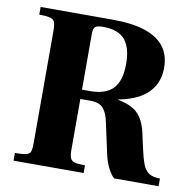

<svg xmlns="http://www.w3.org/2000/svg" viewBox="-75 -736 815 812"><g transform="rotate(10 332.0 -330.0)"><path d="M35 0V-33Q69 -33 84 -37Q99 -41 102.5 -53Q106 -65 106 -89V-570Q106 -595 101.5 -607Q97 -619 82 -623Q67 -627 35 -627V-660H343Q431 -660 486 -641Q541 -622 567.5 -586Q594 -550 594 -498Q594 -448 571.5 -413.5Q549 -379 511 -359.5Q473 -340 427 -332V-330Q469 -322 494 -306Q519 -290 533.5 -261.5Q548 -233 556 -188L567 -139Q575 -103 584 -79.5Q593 -56 610 -44.5Q627 -33 658 -33V0H467Q454 -11 441 -36Q428 -61 421 -92L391 -230Q384 -266 367 -286Q350 -306 312 -306H268V-89Q268 -65 272.5 -53Q277 -41 291.5 -37Q306 -33 336 -33V0ZM268 -346H303Q370 -346 401.5 -379.5Q433 -413 433 -486Q433 -554 404.5 -588.5Q376 -623 310 -623Q284 -623 276 -615.5Q268 -608 268 -586Z"/></g></svg>

Font: Frank Ruhl Libre ExtraBold
Style: Regular
Weight: 800
Designer: Yanek Iontef
Foundry: Fontef
Version: Version 6.003;gftools[0.9.30]